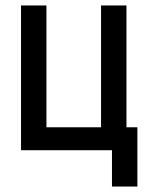

<svg xmlns="http://www.w3.org/2000/svg" viewBox="-20 -550 540 703"><path d="M390 133H483V-84H443V-530H350V-84H150V-530H57V0H390Z"/></svg>

Font: Iosevka SS08 Medium
Style: Regular
Weight: 500
Monospace: yes
Designer: Belleve Invis
Foundry: Belleve Invis
Version: Version 3.4.3; ttfautohint (v1.8.3)